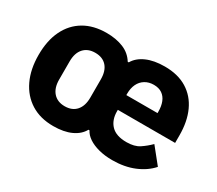

<svg xmlns="http://www.w3.org/2000/svg" viewBox="-104 -753 1109 981"><g transform="rotate(30 450.5 -262.5)"><path d="M282 -105Q326 -105 350 -132.5Q374 -160 374 -209V-316Q374 -366 350 -393Q326 -420 282 -420Q239 -420 214.5 -393Q190 -366 190 -316V-209Q190 -160 214.5 -132.5Q239 -105 282 -105ZM527 -312H711V-321Q711 -353 701.5 -377Q692 -401 672.5 -414.5Q653 -428 623 -428Q594 -428 572 -414.5Q550 -401 538.5 -377Q527 -353 527 -320ZM630 12Q586 12 550 2.5Q514 -7 489.5 -23.5Q465 -40 454 -62H448Q429 -27 386.5 -7.5Q344 12 282 12Q205 12 150 -22.5Q95 -57 65.5 -119.5Q36 -182 36 -266Q36 -351 65.5 -411.5Q95 -472 150 -504.5Q205 -537 282 -537Q338 -537 381 -519.5Q424 -502 448 -463H454Q474 -498 518 -517.5Q562 -537 625 -537Q703 -537 756.5 -504Q810 -471 837.5 -411Q865 -351 865 -269V-225H527V-217Q527 -165 556.5 -134.5Q586 -104 647 -104Q694 -104 722.5 -123Q751 -142 776 -167L850 -75Q815 -35 758.5 -11.5Q702 12 630 12Z"/></g></svg>

Font: IBM Plex Sans
Style: Bold
Weight: 700
Designer: Mike Abbink, Paul van der Laan, Pieter van Rosmalen
Foundry: Bold Monday
Version: Version 3.201